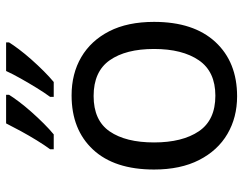

<svg xmlns="http://www.w3.org/2000/svg" viewBox="-106 -700 816 645"><g transform="rotate(-90 302.5 -378.0)"><path d="M551 -269Q551 -136 483.5 -63Q416 10 301 10Q230 10 174.5 -22.5Q119 -55 87 -117.5Q55 -180 55 -269Q55 -402 122 -474Q189 -546 304 -546Q377 -546 432.5 -513.5Q488 -481 519.5 -419.5Q551 -358 551 -269ZM146 -269Q146 -174 183.5 -118.5Q221 -63 303 -63Q384 -63 422 -118.5Q460 -174 460 -269Q460 -364 422 -418Q384 -472 302 -472Q220 -472 183 -418Q146 -364 146 -269ZM482 -756Q474 -743 459 -723Q444 -703 424.5 -681Q405 -659 385.5 -639.5Q366 -620 349 -606H299V-618Q313 -637 329 -663Q345 -689 360.5 -716.5Q376 -744 386 -766H482ZM306 -756Q298 -743 283 -723Q268 -703 248.5 -681Q229 -659 209.5 -639.5Q190 -620 173 -606H123V-618Q137 -637 153 -663Q169 -689 184 -716.5Q199 -744 210 -766H306Z"/></g></svg>

Font: Noto Sans Adlam Unjoined
Style: Regular
Weight: 400
Designer: Mark Jamra, Neil Patel
Foundry: JamraPatel LLC
Version: Version 3.001